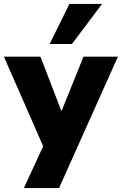

<svg xmlns="http://www.w3.org/2000/svg" viewBox="-40 -782 623 982"><path d="M82 180 197 -69V3L-20 -492H167L291 -170H257L387 -492H563L262 180ZM214 -557 315 -762H482L328 -557Z"/></svg>

Font: Nunito Sans 12pt Black
Style: Regular
Weight: 900
Designer: Vernon Adams
Foundry: Vernon Adams
Version: Version 3.101;gftools[0.9.27]